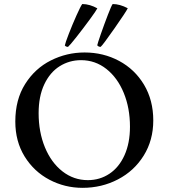

<svg xmlns="http://www.w3.org/2000/svg" viewBox="-20 -904 823 937"><path d="M728 -316.4Q728 -219.7 681.4 -144.8Q634.8 -69.8 555.7 -28.6Q476.6 12.7 382.8 12.7Q296.4 12.7 221.2 -26.9Q146 -66.4 100.3 -140.1Q54.7 -213.9 54.7 -311Q54.7 -418 102.8 -494.1Q150.9 -570.3 228.3 -609.1Q305.7 -647.9 392.6 -647.9Q484.4 -647.9 561 -606.9Q637.7 -565.9 682.9 -490.5Q728 -415 728 -316.4ZM614.3 -285.6Q614.3 -376.5 584 -450.4Q553.7 -524.4 499.3 -567.4Q444.8 -610.4 375.5 -610.4Q318.4 -610.4 271.2 -580.8Q224.1 -551.3 196.3 -492.7Q168.5 -434.1 168.5 -351.6Q168.5 -259.8 199.2 -185.1Q230 -110.4 284.9 -67.6Q339.8 -24.9 408.7 -24.9Q467.3 -24.9 514.2 -56.2Q561 -87.4 587.6 -146.5Q614.3 -205.6 614.3 -285.6ZM296.4 -682.1Q298.3 -693.8 315.9 -739.3Q333.5 -784.7 353.3 -828.9Q373 -873 381.3 -884.3Q399.9 -884.3 418.9 -878.7Q438 -873 455.1 -863.3Q449.7 -852.1 418.2 -809.1Q386.7 -766.1 354 -724.6Q321.3 -683.1 312 -675.3Q301.8 -675.3 296.4 -682.1ZM454.6 -683.1Q455.6 -690.4 472.4 -738.8Q489.3 -787.1 506.6 -832Q523.9 -877 529.8 -884.3Q564.5 -884.3 603.5 -863.8Q595.2 -846.2 538.3 -764.9Q481.4 -683.6 471.2 -675.3Q466.3 -675.3 461.7 -677.2Q457 -679.2 454.6 -683.1Z"/></svg>

Font: Radley
Style: Regular
Weight: 400
Designer: Vernon Adams
Foundry: Vernon Adams
Version: Version 1.003; ttfautohint (v1.6)